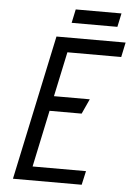

<svg xmlns="http://www.w3.org/2000/svg" viewBox="-57 -881 638 924"><g transform="rotate(5 262.0 -419.0)"><path d="M492 -838H271L257 -772H478ZM41 0H373L388 -67H130L188 -341H343L376 -413H203L249 -629H509L524 -700H190Z"/></g></svg>

Font: Advent Pro Medium
Style: Italic
Weight: 500
Italic angle: -12°
Version: Version 3.000